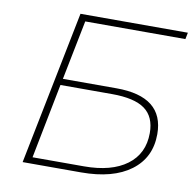

<svg xmlns="http://www.w3.org/2000/svg" viewBox="-78 -781 879 861"><g transform="rotate(10 361.0 -350.0)"><path d="M220 -700H709L703 -670H247L193 -399H437Q653 -399 653 -228Q653 -121 572 -60.5Q491 0 346 0H80ZM354 -29Q479 -29 549 -81Q619 -133 619 -227Q619 -301 571.5 -335.5Q524 -370 422 -370H187L120 -29Z"/></g></svg>

Font: Montserrat Alternates ExLight
Style: Italic
Weight: 275
Italic angle: -11.3°
Designer: Julieta Ulanovsky
Foundry: Julieta Ulanovsky
Version: Version 7.200